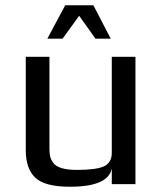

<svg xmlns="http://www.w3.org/2000/svg" viewBox="-20 -700 613 730"><path d="M495 0H405V-59Q391 10 246 10Q150 10 114 -24.5Q78 -59 78 -129V-484H168V-134Q168 -116 171 -104Q174 -92 183.5 -79.5Q193 -67 215.5 -60.5Q238 -54 272 -54Q347 -54 376 -68Q405 -82 405 -119V-484H495ZM160 -553 228 -680H335L401 -553H343L281 -640L218 -553Z"/></svg>

Font: Play
Style: Regular
Weight: 400
Designer: Jonas Hecksher
Foundry: Jonas Hecksher, Playtypeª, e-types AS
Version: Version 1.002